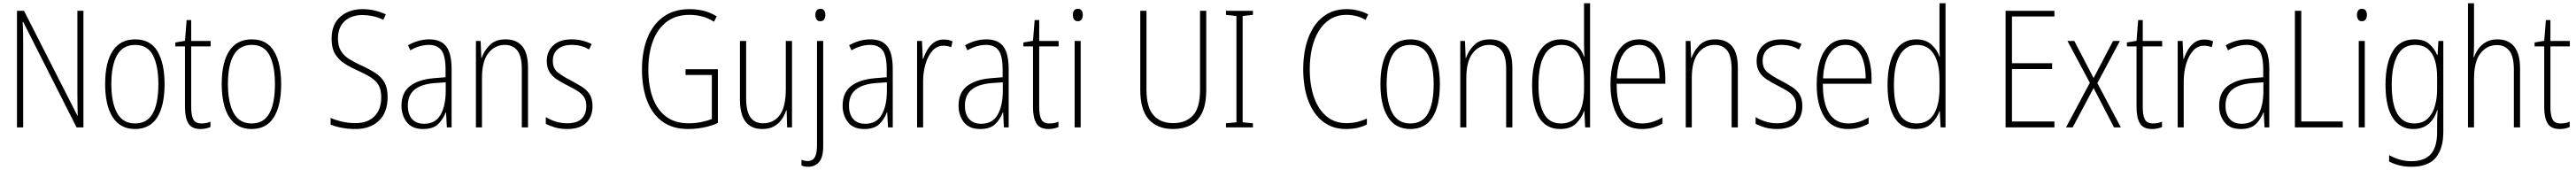

<svg xmlns="http://www.w3.org/2000/svg" viewBox="-20 -780 15779 1041"><path d="M491 0H449L122 -646H119Q121 -616 121.5 -584.5Q122 -553 122 -512V0H84V-714H127L454 -72H456Q455 -108 454.5 -146Q454 -184 454 -211V-714H491Z M988 -265Q988 -133 943 -61.5Q898 10 807 10Q717 10 670.5 -62Q624 -134 624 -266Q624 -398 670.5 -468.5Q717 -539 808 -539Q902 -539 945 -465Q988 -391 988 -265ZM662 -266Q662 -151 697.5 -87.5Q733 -24 807 -24Q881 -24 915.5 -85.5Q950 -147 950 -266Q950 -375 917.5 -440Q885 -505 808 -505Q733 -505 697.5 -443Q662 -381 662 -266Z M1214 -24Q1230 -24 1244.5 -27Q1259 -30 1269 -35V-2Q1257 3 1242 6.5Q1227 10 1208 10Q1155 10 1134 -24Q1113 -58 1113 -124V-496H1054V-520L1113 -530L1123 -657H1151V-529H1270V-496H1151V-124Q1151 -74 1164 -49Q1177 -24 1214 -24Z M1702 -265Q1702 -133 1657 -61.5Q1612 10 1521 10Q1431 10 1384.5 -62Q1338 -134 1338 -266Q1338 -398 1384.5 -468.5Q1431 -539 1522 -539Q1616 -539 1659 -465Q1702 -391 1702 -265ZM1376 -266Q1376 -151 1411.5 -87.5Q1447 -24 1521 -24Q1595 -24 1629.5 -85.5Q1664 -147 1664 -266Q1664 -375 1631.5 -440Q1599 -505 1522 -505Q1447 -505 1411.5 -443Q1376 -381 1376 -266Z M2354 -186Q2354 -91 2300.5 -40.5Q2247 10 2157 10Q2115 10 2076 3Q2037 -4 2005 -17V-58Q2036 -44 2076.5 -35Q2117 -26 2158 -26Q2232 -26 2273.5 -68Q2315 -110 2315 -184Q2315 -230 2299 -258Q2283 -286 2250.5 -306.5Q2218 -327 2169 -349Q2124 -369 2088.5 -392Q2053 -415 2032 -450.5Q2011 -486 2011 -543Q2011 -631 2064.5 -677.5Q2118 -724 2201 -724Q2241 -724 2277.5 -715Q2314 -706 2343 -692L2328 -659Q2294 -675 2261 -681.5Q2228 -688 2201 -688Q2132 -688 2091 -650.5Q2050 -613 2050 -544Q2050 -497 2068.5 -467.5Q2087 -438 2118.5 -418.5Q2150 -399 2191 -380Q2242 -357 2278.5 -333.5Q2315 -310 2334.5 -276Q2354 -242 2354 -186Z M2609 -539Q2680 -539 2713 -496Q2746 -453 2746 -357V0H2717L2712 -92H2710Q2695 -51 2664 -20.5Q2633 10 2571 10Q2504 10 2471.5 -32Q2439 -74 2439 -133Q2439 -212 2490.5 -252.5Q2542 -293 2636 -301L2709 -307V-353Q2709 -437 2684.5 -471Q2660 -505 2607 -505Q2581 -505 2553 -497.5Q2525 -490 2493 -472L2479 -503Q2509 -520 2542 -529.5Q2575 -539 2609 -539ZM2639 -271Q2559 -264 2518.5 -230.5Q2478 -197 2478 -133Q2478 -80 2504 -51Q2530 -22 2577 -22Q2646 -22 2677.5 -76Q2709 -130 2710 -218V-276Z M3077 -539Q3143 -539 3178.5 -497Q3214 -455 3214 -365V0H3176V-356Q3176 -435 3149 -470Q3122 -505 3073 -505Q3011 -505 2971.5 -455Q2932 -405 2932 -302V0H2895V-529H2924L2928 -425H2930Q2945 -469 2979.5 -504Q3014 -539 3077 -539Z M3609 -130Q3609 -65 3570 -27.5Q3531 10 3454 10Q3412 10 3378.5 0Q3345 -10 3323 -22V-63Q3350 -46 3384 -35.5Q3418 -25 3454 -25Q3514 -25 3542.5 -53Q3571 -81 3571 -130Q3571 -163 3558 -184Q3545 -205 3520 -221Q3495 -237 3461 -254Q3423 -273 3393.5 -292Q3364 -311 3346.5 -338Q3329 -365 3329 -407Q3329 -465 3368.5 -502Q3408 -539 3482 -539Q3517 -539 3548 -531Q3579 -523 3604 -510L3588 -477Q3543 -505 3481 -505Q3429 -505 3397.5 -480Q3366 -455 3366 -407Q3366 -362 3395 -338Q3424 -314 3477 -287Q3513 -268 3543.5 -249Q3574 -230 3591.5 -202.5Q3609 -175 3609 -130Z M4179 -356H4377V-27Q4335 -8 4288 1Q4241 10 4195 10Q4099 10 4036.5 -36Q3974 -82 3943 -164Q3912 -246 3912 -355Q3912 -464 3945 -547Q3978 -630 4043 -677Q4108 -724 4204 -724Q4248 -724 4289 -714Q4330 -704 4370 -680L4353 -647Q4315 -671 4277.5 -680Q4240 -689 4204 -689Q4120 -689 4064 -647Q4008 -605 3979.5 -529.5Q3951 -454 3951 -355Q3951 -254 3978.5 -180Q4006 -106 4060.5 -65.5Q4115 -25 4199 -25Q4238 -25 4274.5 -32.5Q4311 -40 4340 -51V-321H4179Z M4831 -529V0H4801L4798 -104H4795Q4786 -75 4768 -49Q4750 -23 4721 -6.5Q4692 10 4649 10Q4512 10 4512 -170V-529H4550V-178Q4550 -98 4576.5 -61.5Q4603 -25 4653 -25Q4719 -25 4756 -75.5Q4793 -126 4793 -233V-529Z M4974 -688Q4974 -704 4981 -715Q4988 -726 5005 -726Q5022 -726 5028.5 -715Q5035 -704 5035 -689Q5035 -671 5027.5 -660.5Q5020 -650 5004 -650Q4989 -650 4981.5 -661Q4974 -672 4974 -688ZM4931 241Q4917 241 4906.5 239Q4896 237 4889 233V198Q4906 206 4928 206Q4958 206 4971 182Q4984 158 4984 110V-529H5022V115Q5022 184 4996.5 212.5Q4971 241 4931 241Z M5311 -539Q5382 -539 5415 -496Q5448 -453 5448 -357V0H5419L5414 -92H5412Q5397 -51 5366 -20.5Q5335 10 5273 10Q5206 10 5173.5 -32Q5141 -74 5141 -133Q5141 -212 5192.5 -252.5Q5244 -293 5338 -301L5411 -307V-353Q5411 -437 5386.5 -471Q5362 -505 5309 -505Q5283 -505 5255 -497.5Q5227 -490 5195 -472L5181 -503Q5211 -520 5244 -529.5Q5277 -539 5311 -539ZM5341 -271Q5261 -264 5220.5 -230.5Q5180 -197 5180 -133Q5180 -80 5206 -51Q5232 -22 5279 -22Q5348 -22 5379.5 -76Q5411 -130 5412 -218V-276Z M5759 -538Q5773 -538 5787 -535.5Q5801 -533 5814 -527L5806 -491Q5796 -495 5784 -497.5Q5772 -500 5758 -500Q5718 -500 5690.5 -468.5Q5663 -437 5648.5 -387.5Q5634 -338 5634 -283V0H5597V-529H5627L5632 -420H5635Q5644 -448 5660 -475Q5676 -502 5700.5 -520Q5725 -538 5759 -538Z M6021 -539Q6092 -539 6125 -496Q6158 -453 6158 -357V0H6129L6124 -92H6122Q6107 -51 6076 -20.5Q6045 10 5983 10Q5916 10 5883.5 -32Q5851 -74 5851 -133Q5851 -212 5902.5 -252.5Q5954 -293 6048 -301L6121 -307V-353Q6121 -437 6096.5 -471Q6072 -505 6019 -505Q5993 -505 5965 -497.5Q5937 -490 5905 -472L5891 -503Q5921 -520 5954 -529.5Q5987 -539 6021 -539ZM6051 -271Q5971 -264 5930.5 -230.5Q5890 -197 5890 -133Q5890 -80 5916 -51Q5942 -22 5989 -22Q6058 -22 6089.5 -76Q6121 -130 6122 -218V-276Z M6408 -24Q6424 -24 6438.5 -27Q6453 -30 6463 -35V-2Q6451 3 6436 6.5Q6421 10 6402 10Q6349 10 6328 -24Q6307 -58 6307 -124V-496H6248V-520L6307 -530L6317 -657H6345V-529H6464V-496H6345V-124Q6345 -74 6358 -49Q6371 -24 6408 -24Z M6582 -726Q6598 -726 6605 -715Q6612 -704 6612 -689Q6612 -671 6604 -660.5Q6596 -650 6581 -650Q6566 -650 6558.5 -661Q6551 -672 6551 -688Q6551 -704 6558 -715Q6565 -726 6582 -726ZM6599 -529V0H6562V-529Z M7368 -228Q7368 -142 7342.5 -89.5Q7317 -37 7271.5 -13.5Q7226 10 7166 10Q7068 10 7016 -49Q6964 -108 6964 -229V-714H7002V-231Q7002 -123 7045 -74.5Q7088 -26 7166 -26Q7241 -26 7285.5 -72Q7330 -118 7330 -229V-714H7368Z M7654 0H7489V-25L7553 -31V-682L7489 -689V-714H7654V-689L7591 -682V-31L7654 -25Z M8228 -689Q8169 -689 8126.5 -662Q8084 -635 8056.5 -589Q8029 -543 8015.5 -483.5Q8002 -424 8002 -358Q8002 -258 8028.5 -183.5Q8055 -109 8105 -67.5Q8155 -26 8226 -26Q8266 -26 8297.5 -34.5Q8329 -43 8352 -54V-18Q8328 -5 8295.5 2.5Q8263 10 8224 10Q8142 10 8083.5 -35Q8025 -80 7993.5 -162.5Q7962 -245 7962 -358Q7962 -433 7978 -499Q7994 -565 8027 -615.5Q8060 -666 8110 -695Q8160 -724 8228 -724Q8299 -724 8360 -692L8344 -658Q8315 -675 8285.5 -682Q8256 -689 8228 -689Z M8799 -265Q8799 -133 8754 -61.5Q8709 10 8618 10Q8528 10 8481.5 -62Q8435 -134 8435 -266Q8435 -398 8481.5 -468.5Q8528 -539 8619 -539Q8713 -539 8756 -465Q8799 -391 8799 -265ZM8473 -266Q8473 -151 8508.5 -87.5Q8544 -24 8618 -24Q8692 -24 8726.5 -85.5Q8761 -147 8761 -266Q8761 -375 8728.5 -440Q8696 -505 8619 -505Q8544 -505 8508.5 -443Q8473 -381 8473 -266Z M9106 -539Q9172 -539 9207.5 -497Q9243 -455 9243 -365V0H9205V-356Q9205 -435 9178 -470Q9151 -505 9102 -505Q9040 -505 9000.5 -455Q8961 -405 8961 -302V0H8924V-529H8953L8957 -425H8959Q8974 -469 9008.5 -504Q9043 -539 9106 -539Z M9536 10Q9451 10 9407.5 -58.5Q9364 -127 9364 -258Q9364 -395 9410 -467Q9456 -539 9540 -539Q9598 -539 9633.5 -506.5Q9669 -474 9682 -433H9684Q9683 -456 9682.5 -476.5Q9682 -497 9682 -517V-760H9719V0H9689L9684 -100H9682Q9668 -58 9633.5 -24Q9599 10 9536 10ZM9541 -24Q9612 -24 9647 -80.5Q9682 -137 9682 -236V-294Q9682 -393 9647 -449Q9612 -505 9544 -505Q9475 -505 9439 -442Q9403 -379 9403 -258Q9403 -145 9436 -84.5Q9469 -24 9541 -24Z M10020 -539Q10077 -539 10112.5 -506Q10148 -473 10164 -418.5Q10180 -364 10180 -300V-267H9882Q9881 -149 9920.5 -86.5Q9960 -24 10038 -24Q10100 -24 10162 -61V-23Q10134 -7 10103.5 1.5Q10073 10 10036 10Q9937 10 9890.5 -64.5Q9844 -139 9844 -263Q9844 -345 9863.5 -407Q9883 -469 9922 -504Q9961 -539 10020 -539ZM10020 -505Q9961 -505 9924.5 -454Q9888 -403 9883 -300H10144Q10144 -357 10131 -403.5Q10118 -450 10090.5 -477.5Q10063 -505 10020 -505Z M10487 -539Q10553 -539 10588.5 -497Q10624 -455 10624 -365V0H10586V-356Q10586 -435 10559 -470Q10532 -505 10483 -505Q10421 -505 10381.5 -455Q10342 -405 10342 -302V0H10305V-529H10334L10338 -425H10340Q10355 -469 10389.5 -504Q10424 -539 10487 -539Z M11019 -130Q11019 -65 10980 -27.5Q10941 10 10864 10Q10822 10 10788.5 0Q10755 -10 10733 -22V-63Q10760 -46 10794 -35.5Q10828 -25 10864 -25Q10924 -25 10952.5 -53Q10981 -81 10981 -130Q10981 -163 10968 -184Q10955 -205 10930 -221Q10905 -237 10871 -254Q10833 -273 10803.5 -292Q10774 -311 10756.5 -338Q10739 -365 10739 -407Q10739 -465 10778.5 -502Q10818 -539 10892 -539Q10927 -539 10958 -531Q10989 -523 11014 -510L10998 -477Q10953 -505 10891 -505Q10839 -505 10807.5 -480Q10776 -455 10776 -407Q10776 -362 10805 -338Q10834 -314 10887 -287Q10923 -268 10953.5 -249Q10984 -230 11001.5 -202.5Q11019 -175 11019 -130Z M11283 -539Q11340 -539 11375.5 -506Q11411 -473 11427 -418.5Q11443 -364 11443 -300V-267H11145Q11144 -149 11183.5 -86.5Q11223 -24 11301 -24Q11363 -24 11425 -61V-23Q11397 -7 11366.5 1.5Q11336 10 11299 10Q11200 10 11153.5 -64.5Q11107 -139 11107 -263Q11107 -345 11126.5 -407Q11146 -469 11185 -504Q11224 -539 11283 -539ZM11283 -505Q11224 -505 11187.5 -454Q11151 -403 11146 -300H11407Q11407 -357 11394 -403.5Q11381 -450 11353.5 -477.5Q11326 -505 11283 -505Z M11713 10Q11628 10 11584.5 -58.5Q11541 -127 11541 -258Q11541 -395 11587 -467Q11633 -539 11717 -539Q11775 -539 11810.5 -506.5Q11846 -474 11859 -433H11861Q11860 -456 11859.5 -476.5Q11859 -497 11859 -517V-760H11896V0H11866L11861 -100H11859Q11845 -58 11810.5 -24Q11776 10 11713 10ZM11718 -24Q11789 -24 11824 -80.5Q11859 -137 11859 -236V-294Q11859 -393 11824 -449Q11789 -505 11721 -505Q11652 -505 11616 -442Q11580 -379 11580 -258Q11580 -145 11613 -84.5Q11646 -24 11718 -24Z M12563 0H12264V-714H12563V-679H12303V-393H12549V-357H12303V-36H12563Z M12780 -273 12643 -529H12685L12803 -302L12922 -529H12964L12826 -271L12970 0H12928L12803 -241L12675 0H12634Z M13167 -24Q13183 -24 13197.5 -27Q13212 -30 13222 -35V-2Q13210 3 13195 6.5Q13180 10 13161 10Q13108 10 13087 -24Q13066 -58 13066 -124V-496H13007V-520L13066 -530L13076 -657H13104V-529H13223V-496H13104V-124Q13104 -74 13117 -49Q13130 -24 13167 -24Z M13480 -538Q13494 -538 13508 -535.5Q13522 -533 13535 -527L13527 -491Q13517 -495 13505 -497.5Q13493 -500 13479 -500Q13439 -500 13411.5 -468.5Q13384 -437 13369.5 -387.5Q13355 -338 13355 -283V0H13318V-529H13348L13353 -420H13356Q13365 -448 13381 -475Q13397 -502 13421.5 -520Q13446 -538 13480 -538Z M13742 -539Q13813 -539 13846 -496Q13879 -453 13879 -357V0H13850L13845 -92H13843Q13828 -51 13797 -20.5Q13766 10 13704 10Q13637 10 13604.5 -32Q13572 -74 13572 -133Q13572 -212 13623.5 -252.5Q13675 -293 13769 -301L13842 -307V-353Q13842 -437 13817.5 -471Q13793 -505 13740 -505Q13714 -505 13686 -497.5Q13658 -490 13626 -472L13612 -503Q13642 -520 13675 -529.5Q13708 -539 13742 -539ZM13772 -271Q13692 -264 13651.5 -230.5Q13611 -197 13611 -133Q13611 -80 13637 -51Q13663 -22 13710 -22Q13779 -22 13810.5 -76Q13842 -130 13843 -218V-276Z M14036 0V-714H14075V-36H14329V0Z M14447 -726Q14463 -726 14470 -715Q14477 -704 14477 -689Q14477 -671 14469 -660.5Q14461 -650 14446 -650Q14431 -650 14423.5 -661Q14416 -672 14416 -688Q14416 -704 14423 -715Q14430 -726 14447 -726ZM14464 -529V0H14427V-529Z M14769 -539Q14826 -539 14858 -511.5Q14890 -484 14906 -445H14910L14915 -529H14945V27Q14945 130 14899 185.5Q14853 241 14750 241Q14709 241 14675.5 232.5Q14642 224 14613 209V170Q14644 187 14677 197Q14710 207 14750 207Q14830 207 14868.5 163.5Q14907 120 14907 30V-10Q14907 -33 14907.5 -55Q14908 -77 14910 -105H14907Q14892 -53 14855 -21.5Q14818 10 14761 10Q14681 10 14636 -57.5Q14591 -125 14591 -261Q14591 -392 14635 -465.5Q14679 -539 14769 -539ZM14772 -505Q14697 -505 14663 -439Q14629 -373 14629 -261Q14629 -141 14664 -82.5Q14699 -24 14766 -24Q14819 -24 14850 -54.5Q14881 -85 14894 -132.5Q14907 -180 14907 -232V-308Q14907 -365 14894 -409.5Q14881 -454 14851 -479.5Q14821 -505 14772 -505Z M15133 -503Q15133 -462 15130 -430H15133Q15143 -458 15161 -482.5Q15179 -507 15207.5 -523Q15236 -539 15277 -539Q15344 -539 15379.5 -494.5Q15415 -450 15415 -360V0H15377V-354Q15377 -435 15349 -469.5Q15321 -504 15273 -504Q15212 -504 15172.5 -453.5Q15133 -403 15133 -295V0H15096V-760H15133Z M15664 -24Q15680 -24 15694.5 -27Q15709 -30 15719 -35V-2Q15707 3 15692 6.5Q15677 10 15658 10Q15605 10 15584 -24Q15563 -58 15563 -124V-496H15504V-520L15563 -530L15573 -657H15601V-529H15720V-496H15601V-124Q15601 -74 15614 -49Q15627 -24 15664 -24Z"/></svg>

Font: Noto Sans Gujarati UI Condensed ExtraLight
Style: Regular
Weight: 200
Width: 3
Designer: Jelle Bosma - Monotype Design Team, Universal Thirst
Foundry: Monotype Imaging Inc.
Version: Version 2.106; ttfautohint (v1.8.4.7-5d5b)